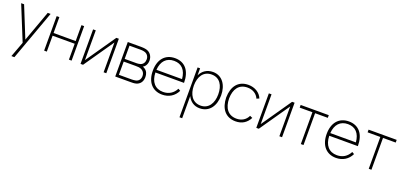

<svg xmlns="http://www.w3.org/2000/svg" viewBox="17 -1570 5889 2824"><g transform="rotate(20 2961.5 -157.5)"><path d="M151 240H198L481 -540H436L261 -57.5L66 -540H20L240 0.5Z M576 0H618V-249H964V0H1006V-540H964V-291H618V-540H576Z M1549 -540H1510L1188 -74V-540H1146V0H1185L1507 -466V0H1549Z M1689 0H1931C1954 0 1987 0 2015 -8C2069 -23 2109 -68 2109 -143C2109 -191 2093 -233 2054 -259C2042 -267 2030 -273 2021 -275C2032 -281 2045 -291 2054 -303C2073 -327 2083 -358 2083 -392C2083 -456 2047 -514 1981 -531C1949 -539 1910 -540 1896 -540H1689ZM1731 -291V-498H1901C1909 -498 1945 -498 1974 -488C2015 -474 2038 -438 2038 -393C2038 -352 2018 -313 1975 -299C1957 -293 1931 -291 1916 -291ZM1731 -42V-249H1915C1930 -249 1949 -249 1965 -247C2026 -240 2064 -200 2064 -143C2064 -99 2042 -59 1992 -48C1973 -44 1945 -42 1931 -42Z M2426 15C2531 15 2615 -37 2659 -129L2624 -149C2584 -70 2515 -27 2426 -27C2301.5 -27 2228 -111.5 2224 -258H2672C2672 -446 2581 -555 2426 -555C2272 -555 2179 -447 2179 -270C2179 -94 2273 15 2426 15ZM2426 -513C2544 -513 2614 -437.5 2625.5 -300H2225C2234 -435.5 2306.5 -513 2426 -513Z M2782 240H2824V-106C2860.5 -32 2925 15 3013 15C3166 15 3248 -109 3248 -271C3248 -430 3166 -555 3021 -555C2925.5 -555 2857.5 -507 2821 -429.5V-540H2782ZM3013 -27C2886 -27 2821 -132 2821 -271C2821 -412 2887 -513 3013 -513C3142 -513 3203 -409 3203 -271C3203 -132 3138 -27 3013 -27Z M3575 15C3673 15 3747 -30 3792 -117L3751 -135C3718 -64 3654 -27 3575 -27C3442 -27 3375 -123 3373 -270C3375 -414 3439 -513 3575 -513C3656 -513 3722 -473 3752 -404L3792 -421C3759 -504 3675 -555 3575 -555C3415 -555 3331 -443 3328 -270C3331 -101 3414 15 3575 15Z M4300 -540H4261L3939 -74V-540H3897V0H3936L4258 -466V0H4300Z M4594 0H4636V-498H4835V-540H4395V-498H4594Z M5147 15C5252 15 5336 -37 5380 -129L5345 -149C5305 -70 5236 -27 5147 -27C5022.5 -27 4949 -111.5 4945 -258H5393C5393 -446 5302 -555 5147 -555C4993 -555 4900 -447 4900 -270C4900 -94 4994 15 5147 15ZM5147 -513C5265 -513 5335 -437.5 5346.5 -300H4946C4955 -435.5 5027.5 -513 5147 -513Z M5657 0H5699V-498H5898V-540H5458V-498H5657Z"/></g></svg>

Font: Hauora ExtraLight
Style: Regular
Weight: 200
Designer: Mikhail Sharanda
Foundry: WCYS & Co.
Version: Version 1.010